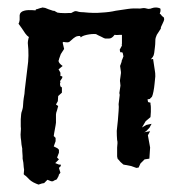

<svg xmlns="http://www.w3.org/2000/svg" viewBox="-20 -451 493 518"><path d="M422 -404Q421 -405 418 -407Q414 -411 414 -412L411 -414L413 -421Q413 -426 413 -427Q412 -429 407 -430Q399 -432 390 -429Q386 -427 380 -427Q370 -430 365 -429L358 -428Q340 -429 326 -427Q310 -425 292 -422Q275 -418 254 -417Q233 -415 205 -418Q198 -418 193 -419Q187 -421 184 -421Q181 -421 176 -418Q172 -415 168 -416Q156 -415 143 -416L135 -417L126 -422Q124 -421 120 -423L111 -426L101 -430Q99 -430 98 -430L96 -431Q93 -430 88 -429Q83 -427 79 -426H77L76 -423Q54 -425 45 -422Q34 -419 33 -410V-404V-397Q32 -390 30 -387Q39 -375 48 -361Q53 -354 58 -351L57 -348Q55 -340 55 -335Q59 -300 54 -268Q50 -236 48 -218Q48 -216 47 -210L46 -198L44 -186Q43 -180 43 -178L42 -164Q42 -161 40 -154Q37 -146 37 -142L36 -129V-119Q36 -114 36 -110Q37 -104 36 -96Q35 -88 36 -79Q36 -78 37 -72L38 -61L40 -50V-46V-44L41 -30Q41 -28 41 -23Q42 -18 43 -12L44 0Q45 6 45 7L44 19Q45 21 50 24L60 34Q63 37 70 41Q78 45 84 47L90 45Q92 44 99 43L108 34L118 38H123L126 36Q132 33 133 33L138 24L139 20L143 15L139 2L144 -3V-7H139L129 -11L139 -21L134 -26L139 -39V-47L135 -51L125 -56L130 -70V-79L125 -84Q125 -85 126 -91L128 -102L130 -113Q131 -118 131 -120V-142Q131 -146 134 -154Q136 -162 137 -165L131 -169L136 -178L137 -192L147 -201V-206V-209V-212V-215L143 -218L142 -223V-226L143 -229L142 -232L148 -241V-245L143 -246V-255L138 -264L149 -273Q139 -280 138 -286V-288L139 -289V-291L144 -305L153 -319L149 -336L151 -338L157 -337Q163 -336 167 -338Q171 -341 174 -344Q178 -348 183 -351Q187 -354 196 -354L198 -350Q201 -354 214 -357Q228 -360 239 -359Q244 -356 253 -352Q262 -347 264 -347Q265 -347 274 -347Q282 -347 289 -357Q293 -356 304 -357H309V-355V-345V-334Q308 -329 309 -328L303 -317L304 -312Q304 -309 308 -310Q311 -311 312 -304L313 -299L310 -291Q308 -288 308 -284L304 -273L306 -259Q307 -255 305 -244Q303 -233 304 -230L305 -220L302 -200L303 -195L300 -170Q301 -164 300 -152L299 -139L298 -126L295 -98Q295 -84 296 -73Q297 -71 297 -65L296 -53V-39Q296 -32 296 -29L297 -24Q297 -22 300 -20L305 -14L313 -7Q324 -5 334 -3Q343 0 348 2L354 1L359 -10L370 -21L383 -23Q383 -27 384 -38Q385 -48 385 -53L379 -86L385 -97L368 -94Q373 -95 378 -101L383 -106L389 -117L375 -114L363 -107L373 -124L386 -135L387 -149V-161Q387 -166 386 -170V-174L382 -175Q379 -175 379 -178L378 -183L384 -184L390 -190Q392 -194 394 -204Q396 -214 397 -225Q398 -236 399 -245Q399 -255 398 -259L393 -292L387 -291L392 -297Q395 -301 396 -308L398 -324Q399 -332 399 -339Q399 -346 400 -349L403 -357L414 -374Q413 -377 418 -386Q423 -396 423 -399Z"/></svg>

Font: East Sea Dokdo Cyrillic
Style: Regular
Weight: 400
Version: Version 1.00 July 4, 2018, initial release